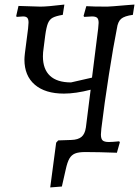

<svg xmlns="http://www.w3.org/2000/svg" viewBox="-20 -666 612 841"><path d="M541 -644Q549 -644 569 -646L562 -601Q525 -596 510.5 -583.5Q496 -571 492 -541Q477 -467 457 -339Q437 -211 424 -103Q422 -83 422 -77Q422 -58 429.5 -51Q437 -44 457 -44Q472 -44 502 -47L505 -43L492 3Q408 0 354 0L356 -106L377 -273Q311 -256 260 -256Q178 -256 132.5 -295Q87 -334 87 -405Q87 -414 89 -432L103 -541Q105 -563 105 -567Q105 -582 99.5 -588Q94 -594 81 -594L53 -592L51 -596L61 -640L157 -637Q188 -637 262 -646L255 -601Q225 -596 211 -588.5Q197 -581 190 -564Q183 -547 178 -510L171 -455Q168 -436 168 -419Q168 -363 199 -334Q230 -305 291 -305L383 -326L410 -541Q412 -561 412 -566Q412 -582 405.5 -588Q399 -594 383 -594L349 -592L346 -596L358 -639Q368 -638 395.5 -637.5Q423 -637 450 -637Q461 -637 541 -644ZM356 -107 354 0Q324 0 308.5 6.5Q293 13 284 28.5Q275 44 268 76L251 151L200 155L226 -41L235 -51L293 -53Q322 -54 337 -66.5Q352 -79 356 -107Z"/></svg>

Font: Alegreya SC
Style: Italic
Weight: 400
Italic angle: -7°
Designer: Juan Pablo del Peral
Foundry: Huerta Tipografica
Version: Version 2.007; ttfautohint (v1.6)